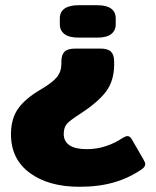

<svg xmlns="http://www.w3.org/2000/svg" viewBox="-20 -576 599 735"><path d="M209 -483V-506Q209 -530 227 -543Q245 -556 280 -556H353Q388 -556 405.5 -543Q423 -530 423 -506V-483Q423 -459 405.5 -445.5Q388 -432 353 -432H280Q245 -432 227 -445.5Q209 -459 209 -483ZM22 -62Q22 -122 50 -161Q78 -200 137 -234Q181 -260 198 -281Q215 -302 215 -332V-340Q215 -366 227 -378Q239 -390 268 -390H365Q393 -390 405 -378Q417 -366 417 -340V-330Q417 -269 388 -228.5Q359 -188 294 -145Q250 -117 237 -103Q224 -89 224 -63Q224 -35 246 -20Q268 -5 312 -5Q350 -5 385 -16.5Q420 -28 448 -47Q461 -55 468 -55Q478 -55 485 -42L529 34Q536 46 536 52Q536 62 524 71Q477 104 418.5 121.5Q360 139 284 139Q166 139 94 86Q22 33 22 -62Z"/></svg>

Font: Mitr SemiBold
Style: Regular
Weight: 600
Designer: Thanarat Vachiruckul
Foundry: Cadson Demak
Version: Version 1.003